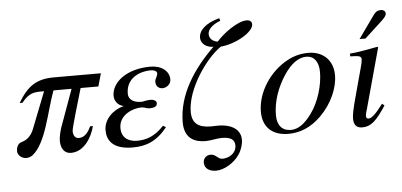

<svg xmlns="http://www.w3.org/2000/svg" viewBox="-55 -798 2301 1099"><g transform="rotate(-5 1095.0 -249.0)"><path d="M536 -428H265C164 -428 112 -390 58 -299H74C118 -353 145 -354 197 -354H203L121 -145C111 -119 91 -86 49 -75C24 -68 19 -41 19 -26C19 -2 43 18 69 18C80 18 94 14 105 6C186 -58 212 -232 257 -354H361L285 -144C278 -125 268 -87 268 -64C268 -25 284 11 327 11C402 11 449 -69 464 -131H448C424 -77 397 -70 377 -70C356 -70 346 -89 346 -112C346 -132 399 -304 413 -354H515Z M864 -98C811 -41 762 -25 709 -25C666 -25 620 -45 620 -106C620 -182 702 -213 749 -213C770 -213 777 -204 795 -204C828 -204 840 -213 840 -231C840 -243 824 -252 806 -252C781 -252 763 -245 753 -245C710 -245 679 -263 679 -298C679 -390 762 -420 820 -420C843 -420 857 -411 857 -400C857 -381 842 -372 842 -352C842 -328 857 -312 881 -312C900 -312 929 -329 929 -358C929 -406 886 -441 821 -441C683 -441 598 -370 597 -294C597 -264 616 -236 650 -230C585 -213 534 -162 534 -100C534 -48 561 11 681 11C756 11 819 -11 880 -88Z M1238 -683C1159 -662 1119 -623 1119 -581C1119 -542 1158 -523 1189 -523L1190 -522C1073 -408 978 -267 978 -107C978 -9 1044 11 1100 11C1130 11 1164 1 1191 1C1237 1 1267 12 1267 51C1267 92 1229 120 1186 120C1161 120 1151 91 1121 91C1094 91 1078 111 1078 133C1078 170 1111 185 1145 185C1190 185 1249 151 1279 106C1297 80 1307 47 1307 21C1307 -33 1263 -71 1176 -71C1169 -71 1151 -70 1138 -70C1068 -70 1029 -95 1029 -163C1029 -294 1147 -462 1233 -520C1322 -528 1423 -588 1423 -632C1423 -647 1413 -657 1392 -657C1341 -657 1254 -593 1218 -550C1188 -555 1170 -572 1170 -598C1170 -623 1195 -650 1243 -668Z M1870 -301C1870 -389 1810 -441 1729 -441C1688 -441 1648 -432 1609 -411C1504 -355 1429 -240 1429 -128C1429 -41 1482 11 1576 11C1642 11 1706 -14 1764 -72C1830 -137 1870 -225 1870 -301ZM1786 -326C1786 -250 1758 -156 1712 -93C1673 -39 1635 -10 1591 -10C1544 -10 1513 -41 1513 -101C1513 -180 1541 -259 1587 -329C1627 -389 1671 -420 1715 -420C1758 -420 1786 -387 1786 -326Z M2028 -494H2062L2150 -575C2173 -596 2190 -612 2190 -627C2190 -642 2176 -649 2165 -649C2144 -649 2133 -641 2122 -626ZM2124 -114C2081 -57 2057 -36 2040 -36C2032 -36 2026 -41 2026 -51C2026 -65 2031 -78 2036 -95L2130 -438L2126 -441C2025 -422 2005 -419 1966 -416V-400C2020 -399 2030 -396 2030 -376C2030 -368 2026 -350 2021 -332L1973 -155C1958 -99 1951 -64 1951 -44C1951 -7 1967 11 2000 11C2050 11 2082 -19 2137 -103Z"/></g></svg>

Font: XITS
Style: Italic
Weight: 400
Italic angle: -16.33°
Designer: MicroPress Inc., with final additions and corrections provided by Coen Hoffman, Elsevier (retired)
Version: Version 1.107